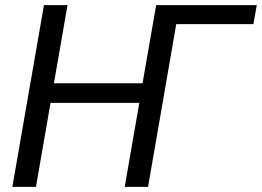

<svg xmlns="http://www.w3.org/2000/svg" viewBox="-20 -731 1024 751"><path d="M244.1 -710.9H151.9L28.3 0H120.6L177.7 -328.6H524.9L467.8 0H559.1L669.4 -636.7H971.2L984.4 -710.9H590.8L537.6 -405.3H190.9Z"/></svg>

Font: Roboto
Style: Italic
Weight: 400
Italic angle: -12°
Designer: Google
Version: Version 2.137; 2017